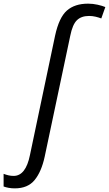

<svg xmlns="http://www.w3.org/2000/svg" viewBox="-147 -785 594 1045"><path d="M-66.4 240.2Q-84.5 240.2 -100.1 237.3Q-115.7 234.4 -127.4 230V161.1Q-114.7 166 -101.3 169.2Q-87.9 172.4 -72.8 172.4Q-6.8 172.4 16.1 58.6L152.8 -590.8Q174.3 -689.9 217 -727.5Q259.8 -765.1 332.5 -765.1Q358.4 -765.1 384.3 -759.3Q410.2 -753.4 426.3 -746.6L404.3 -684.6Q390.6 -689.9 373.3 -694.1Q356 -698.2 337.9 -698.2Q295.4 -698.2 271.5 -674.8Q247.6 -651.4 235.4 -590.3L96.2 67.9Q78.6 149.4 41.5 194.8Q4.4 240.2 -66.4 240.2Z"/></svg>

Font: Open Sans
Style: Italic
Weight: 400
Italic angle: -12°
Designer: Monotype Design Team
Foundry: Monotype Imaging Inc.
Version: Version 3.000; ttfautohint (v1.8.4)